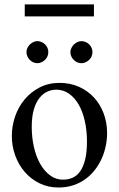

<svg xmlns="http://www.w3.org/2000/svg" viewBox="-20 -836 540 871"><path d="M465.8 -231.9Q465.8 -203.1 459.7 -173.6Q453.6 -144 441.4 -116.7Q429.2 -89.4 410.6 -65.4Q392.1 -41.5 367.7 -23.7Q343.3 -5.9 312.5 4.4Q281.7 14.6 245.1 14.6Q198.2 14.6 159.4 -4.4Q120.6 -23.4 92.5 -55.7Q64.5 -87.9 49.1 -130.4Q33.7 -172.9 33.7 -219.2Q33.7 -264.6 48.6 -307.9Q63.5 -351.1 91.6 -384.8Q119.6 -418.5 159.7 -439.2Q199.7 -460 250 -460Q298.3 -460 337.9 -442.4Q377.4 -424.8 406 -394Q434.6 -363.3 450.2 -321.5Q465.8 -279.8 465.8 -231.9ZM374.5 -194.3Q374.5 -244.1 364.7 -287.1Q355 -330.1 336.9 -361.6Q318.8 -393.1 293 -411.1Q267.1 -429.2 234.9 -429.2Q215.8 -429.2 196 -420.9Q176.3 -412.6 160.2 -393.1Q144 -373.5 134 -341.1Q124 -308.6 124 -259.8Q124 -211.9 134 -168.5Q144 -125 162.6 -92.3Q181.2 -59.6 207.3 -40.3Q233.4 -21 265.6 -21Q290 -21 310.1 -30Q330.1 -39.1 344.2 -59.6Q358.4 -80.1 366.5 -113.3Q374.5 -146.5 374.5 -194.3ZM199.2 -599.6Q199.2 -589.4 195.3 -580.3Q191.4 -571.3 184.3 -564.5Q177.2 -557.6 168.2 -553.5Q159.2 -549.3 148.9 -549.3Q139.2 -549.3 130.4 -553.5Q121.6 -557.6 114.7 -564.7Q107.9 -571.8 104 -580.8Q100.1 -589.8 100.1 -599.6Q100.1 -608.9 104.2 -617.9Q108.4 -627 115.2 -633.8Q122.1 -640.6 130.9 -645Q139.6 -649.4 148.9 -649.4Q159.2 -649.4 168.2 -645.5Q177.2 -641.6 184.3 -634.8Q191.4 -627.9 195.3 -618.9Q199.2 -609.9 199.2 -599.6ZM399.4 -599.6Q399.4 -589.4 395.5 -580.3Q391.6 -571.3 384.5 -564.5Q377.4 -557.6 368.4 -553.5Q359.4 -549.3 349.1 -549.3Q338.9 -549.3 329.8 -553.5Q320.8 -557.6 314 -564.7Q307.1 -571.8 303.2 -580.8Q299.3 -589.8 299.3 -599.6Q299.3 -608.9 303.7 -617.9Q308.1 -627 314.9 -633.8Q321.8 -640.6 330.8 -645Q339.8 -649.4 349.1 -649.4Q359.4 -649.4 368.4 -645.5Q377.4 -641.6 384.5 -634.8Q391.6 -627.9 395.5 -618.9Q399.4 -609.9 399.4 -599.6ZM92.3 -761.7V-815.9H406.2V-761.7Z"/></svg>

Font: Doulos SIL APac
Style: Regular
Weight: 400
Designer: Walt Agee, Victor Gaultney, Peter Martin, Debbi Hosken, Becca Hirsbrunner
Foundry: SIL International
Version: Version 5.000